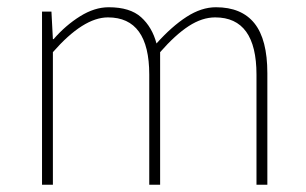

<svg xmlns="http://www.w3.org/2000/svg" viewBox="-20 -510 846 530"><path d="M96 0V-478H122L126 -402H128Q161 -440 201 -465Q241 -490 280 -490Q339 -490 369.5 -462.5Q400 -435 412 -390Q454 -437 495 -463.5Q536 -490 576 -490Q647 -490 682.5 -445.5Q718 -401 718 -308V0H688V-304Q688 -462 574 -462Q538 -462 501 -438Q464 -414 422 -366V0H392V-304Q392 -462 278 -462Q210 -462 126 -366V0Z"/></svg>

Font: Assistant ExtraLight
Style: Regular
Weight: 200
Designer: Hebrew By Ben Nathan, Latin by Paul Hunt
Version: Version 3.000